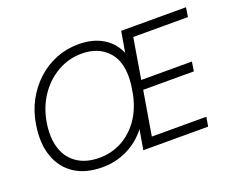

<svg xmlns="http://www.w3.org/2000/svg" viewBox="-115 -911 1370 1122"><g transform="rotate(-20 570.0 -350.0)"><path d="M348 12Q245 12 176 -33Q107 -78 78 -160.5Q49 -243 67 -354Q79 -433 114.5 -498.5Q150 -564 202.5 -612Q255 -660 320.5 -686Q386 -712 460 -712Q546 -712 608 -676Q670 -640 700 -571L722 -700H1125L1116 -642H776L734 -390H1049L1040 -332H725L679 -58H1018L1008 0H605L626 -123Q574 -57 502 -22.5Q430 12 348 12ZM350 -46Q423 -46 485.5 -78Q548 -110 593.5 -171.5Q639 -233 659 -323L669 -384Q684 -516 624.5 -585Q565 -654 458 -654Q378 -654 308.5 -614.5Q239 -575 192 -505.5Q145 -436 130 -346Q115 -255 136.5 -187.5Q158 -120 213 -83Q268 -46 350 -46Z"/></g></svg>

Font: Figtree Light
Style: Italic
Weight: 300
Italic angle: -9.5°
Foundry: Erik Kennedy
Version: Version 2.001; ttfautohint (v1.8.4.7-5d5b);gftools[0.9.27]